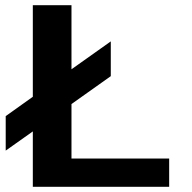

<svg xmlns="http://www.w3.org/2000/svg" viewBox="-20 -720 740 740"><path d="M106.5 0V-213.5L2 -139.5V-272.5L106.5 -347V-700H255.5V-453L407 -560.5V-426.5L255.5 -319V-109H632V0Z"/></svg>

Font: Trispace SemiExpanded SemiBold
Style: Regular
Weight: 600
Width: 6
Designer: Tyler Finck
Foundry: Etcetera Type Company
Version: Version 1.210; ttfautohint (v1.8.3)